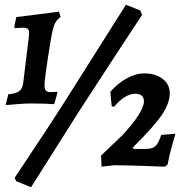

<svg xmlns="http://www.w3.org/2000/svg" viewBox="-20 -698 790 811"><path d="M168 -339Q168 -323 173.5 -316Q179 -309 191 -309L221 -310L223 -307L209 -258Q199 -259 171 -260Q143 -261 114 -261Q86 -261 50.5 -258Q15 -255 4 -254L15 -300Q46 -302 60.5 -312.5Q75 -323 78 -347L102 -545L103 -558Q103 -572 97 -576.5Q91 -581 75 -581Q65 -581 55.5 -580Q46 -579 43 -579L40 -584L49 -626L130 -636Q172 -641 197 -644.5Q222 -648 229 -649L236 -626Q224 -618 216.5 -606.5Q209 -595 204 -577Q196 -545 182 -452Q168 -359 168 -339ZM314 -228Q244 -117 187 -27Q130 63 111 93L48 67L42 53Q62 22 129.5 -79Q197 -180 251 -265L512 -678L572 -654L580 -635Q551 -591 460.5 -453Q370 -315 314 -228ZM497 -127Q541 -174 564.5 -211Q588 -248 588 -270Q588 -302 551 -302Q530 -302 507 -288Q484 -274 463 -248H452L446 -310Q476 -345 514.5 -366.5Q553 -388 589 -388Q637 -388 667 -365Q697 -342 697 -304Q697 -262 663.5 -212.5Q630 -163 541 -75L544 -69H597Q624 -69 637 -81.5Q650 -94 661 -128L721 -133Q717 -120 705.5 -78.5Q694 -37 688 -3L676 6Q651 5 576 2.5Q501 0 462 0L409 6L407 -41Z"/></svg>

Font: Alegreya
Style: Bold Italic
Weight: 700
Italic angle: -7°
Designer: Juan Pablo del Peral
Foundry: Huerta Tipografica
Version: Version 2.007; ttfautohint (v1.6)